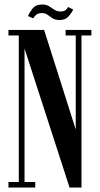

<svg xmlns="http://www.w3.org/2000/svg" viewBox="-20 -833 443 853"><path d="M17.5 0V-24.5H63.5V-675.5H17.5V-700H176L316.5 -257.5V-675.5H271.5V-700H386V-675.5H342V0H289L89 -617.5V-24.5H136.5V0ZM245 -744Q225.5 -744 213.5 -751.8Q201.5 -759.5 191.2 -767.2Q181 -775 166.5 -775Q148.5 -775 139 -765.8Q129.5 -756.5 127.5 -751.5L104.5 -761.5Q108.5 -774 123.5 -793.5Q138.5 -813 165.5 -813Q185.5 -813 198.2 -805.2Q211 -797.5 221.8 -789.8Q232.5 -782 248.5 -782Q265 -782 272.8 -789.2Q280.5 -796.5 282.5 -802L305 -790.5Q301.5 -780.5 286.5 -762.2Q271.5 -744 245 -744Z"/></svg>

Font: Imbue 50pt SemiBold
Style: Regular
Weight: 600
Designer: Tyler Finck
Foundry: Etcetera Type Company
Version: Version 1.102; ttfautohint (v1.8.3)